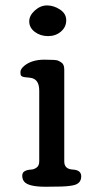

<svg xmlns="http://www.w3.org/2000/svg" viewBox="-20 -692 367 712"><path d="M88.4 -612.8Q88.4 -634.3 109.1 -653.1Q129.9 -671.9 154.5 -671.9Q179.2 -671.9 202.4 -656.7Q225.6 -641.6 225.6 -616.7Q225.6 -591.8 206.1 -575Q186.5 -558.1 158.2 -558.1Q129.9 -558.1 109.1 -573.7Q88.4 -589.4 88.4 -612.8ZM190.4 0 148.4 0.5Q84.5 0.5 69.3 -19Q62.5 -27.8 62.5 -40.3Q62.5 -52.7 72.3 -57.6Q82 -62.5 94 -63Q106 -63.5 115.7 -70.6Q125.5 -77.6 125.5 -93.3V-356Q125.5 -400.4 90.8 -403.8Q87.4 -404.3 82 -404.8Q76.7 -405.3 74.2 -405.5Q71.8 -405.8 68.1 -406.5Q64.5 -407.2 62.7 -408.2Q61 -409.2 59.1 -410.6Q55.7 -413.1 55.7 -424.6Q55.7 -436 70.3 -448.2Q98.1 -470.7 144.5 -470.7Q187.5 -470.7 195.1 -467.3Q202.6 -463.9 208 -460Q218.3 -453.1 218.3 -434.1V-93.3Q218.3 -64.9 249.8 -63.2Q281.2 -61.5 281.2 -38.1Q281.2 -11.2 252 -4.9Q229.5 0 190.4 0Z"/></svg>

Font: Corben
Style: Regular
Weight: 400
Designer: vernon adams
Foundry: vernon adams
Version: Version 1.101